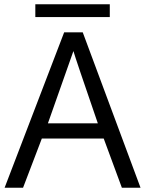

<svg xmlns="http://www.w3.org/2000/svg" viewBox="-20 -874 676 894"><path d="M491.2 -854V-794.4H144.5V-854ZM435.5 -299.8Q332.5 -599.1 321.8 -636.2Q321.8 -636.2 203.1 -299.8ZM547.4 0 462.9 -229H174.8L87.4 0H1.5L278.8 -723.6H365.2L634.3 0Z"/></svg>

Font: Oxygen
Style: Regular
Weight: 400
Designer: Vernon Adams
Foundry: Vernon Adams
Version: Version Release 0.2.3 webfont; ttfautohint (v0.93.3-1d66) -l